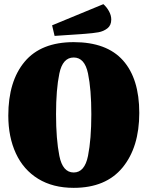

<svg xmlns="http://www.w3.org/2000/svg" viewBox="-20 -883 710 925"><path d="M651 -339Q651 -174 570.5 -76Q490 22 335 22Q235 22 164 -21.5Q93 -65 56.5 -144Q20 -223 20 -326Q20 -492 99 -586Q178 -680 335 -680Q494 -680 572.5 -592Q651 -504 651 -339ZM420 -333Q420 -452 404 -529Q388 -606 335 -606Q282 -606 266 -529Q250 -452 250 -333Q250 -212 266 -132Q282 -52 335 -52Q388 -52 404 -132Q420 -212 420 -333ZM516 -789Q516 -761 497.5 -746.5Q479 -732 454 -727.5Q429 -723 389 -720L243 -710L231 -761L478 -863Q494 -849 505 -829Q516 -809 516 -789Z"/></svg>

Font: Sansita ExtraBold
Style: Regular
Weight: 800
Designer: Pablo Cosgaya
Foundry: Omnibus-Type
Version: Version 1.006